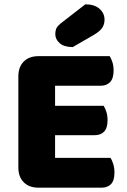

<svg xmlns="http://www.w3.org/2000/svg" viewBox="-20 -866 588 889"><path d="M158 3Q115 3 90 -22Q65 -47 65 -90V-513Q65 -556 90 -581Q115 -606 158 -606H488Q495 -595 500.5 -578Q506 -561 506 -540Q506 -503 490 -486Q474 -469 446 -469H235V-376H460Q467 -365 472.5 -348Q478 -331 478 -310Q478 -273 462 -256.5Q446 -240 418 -240H235V-135H492Q499 -124 504.5 -106Q510 -88 510 -67Q510 -30 494 -13.5Q478 3 450 3ZM375 -846Q417 -846 440.5 -825.5Q464 -805 464 -775Q464 -755 454.5 -739Q445 -723 417 -706L317 -648Q277 -648 256.5 -666Q236 -684 236 -708Q236 -720 239.5 -731Q243 -742 259 -756Z"/></svg>

Font: Baloo Thambi 2 ExtraBold
Style: Regular
Weight: 800
Designer: Aadarsh Rajan and Ek Type
Foundry: Ek Type
Version: Version 1.640;hotconv 1.0.111;makeotfexe 2.5.65597; ttfautoh